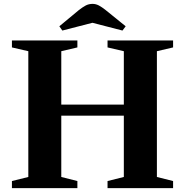

<svg xmlns="http://www.w3.org/2000/svg" viewBox="-20 -970 953 990"><path d="M534.5 0V-36.5L618.5 -57.5V-706L534.5 -725.5V-761.5H872.5V-725.5L789 -706V-57.5L872.5 -36.5V0ZM41.5 0V-36.5L126 -57.5V-706L41.5 -725.5V-761.5H379V-725.5L296 -706V-57.5L379 -36.5V0ZM199 -373.5V-430.5H717.5V-373.5ZM301.5 -812.5 286 -834.5 386 -917.5Q406.5 -933.5 422.2 -941.8Q438 -950 457.5 -950Q474 -950 489.8 -941.8Q505.5 -933.5 525.5 -917.5L628 -834.5L611.5 -812.5L456.5 -852.5Z"/></svg>

Font: Libre Caslon Text
Style: Regular
Weight: 400
Designer: Pablo Impallari, Rodrigo Fuenzalida, Katja Schimmel
Foundry: Pablo Impallari, Rodrigo Fuenzalida
Version: Version 2.000